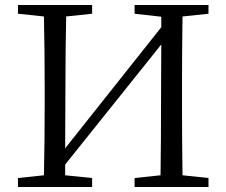

<svg xmlns="http://www.w3.org/2000/svg" viewBox="-20 -749 907 769"><path d="M815 -694 711 -683Q709 -541 709 -392V-337Q709 -193 711 -47L815 -36V0H519V-36L623 -47Q625 -185 625 -353L626 -571L241 -90V-47L349 -36V0H52V-36L156 -47Q159 -190 159 -337V-392Q159 -538 156 -683L52 -694V-729H349V-694L245 -683Q242 -541 242 -392L241 -155L626 -640V-682L519 -694V-729H815Z"/></svg>

Font: Han-Nom Khai
Style: Regular
Weight: 400
Version: Version 1.200;June 22, 2023;FontCreator 14.0.0.2814 64-bit